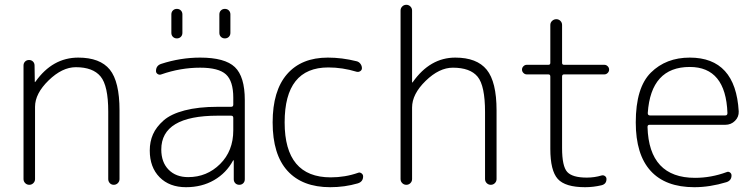

<svg xmlns="http://www.w3.org/2000/svg" viewBox="-20 -770 3146 800"><path d="M78 -24V-497Q78 -507 84.5 -513.5Q91 -520 101 -520Q111 -520 117.5 -513.5Q124 -507 124 -497L125 -429Q125 -428 126 -428L128 -430Q199 -530 306 -530Q397 -530 437.5 -480Q478 -430 478 -310V-24Q478 -14 471 -7Q464 0 454 0Q444 0 437.5 -7Q431 -14 431 -24V-305Q431 -413 399 -451.5Q367 -490 296 -490Q239 -490 182.5 -435Q126 -380 126 -325V-24Q126 -14 119 -7Q112 0 102 0Q92 0 85 -7Q78 -14 78 -24Z M887 -288Q652 -288 652 -147Q652 -94 682.5 -63Q713 -32 764 -32Q842 -32 897 -86.5Q952 -141 952 -227V-279Q952 -288 943 -288ZM755 10Q686 10 645 -31.5Q604 -73 604 -143Q604 -180 617.5 -210.5Q631 -241 661.5 -268Q692 -295 749.5 -310Q807 -325 887 -325H943Q952 -325 952 -334V-363Q952 -432 921.5 -460Q891 -488 814 -488Q732 -488 652 -460Q644 -457 637 -461.5Q630 -466 630 -474Q630 -497 652 -504Q732 -530 814 -530Q917 -530 958.5 -490.5Q1000 -451 1000 -353V-23Q1000 -13 993.5 -6.5Q987 0 977 0Q967 0 960.5 -6.5Q954 -13 954 -23V-101Q954 -102 953 -102Q951 -102 951 -101Q923 -49 872 -19.5Q821 10 755 10ZM894 -710Q894 -720 900.5 -726.5Q907 -733 917 -733Q927 -733 933.5 -726.5Q940 -720 940 -710V-633Q940 -623 933.5 -616.5Q927 -610 917 -610Q907 -610 900.5 -616.5Q894 -623 894 -633ZM694 -710Q694 -720 700.5 -726.5Q707 -733 717 -733Q727 -733 733.5 -726.5Q740 -720 740 -710V-633Q740 -623 733.5 -616.5Q727 -610 717 -610Q707 -610 700.5 -616.5Q694 -623 694 -633Z M1356 10Q1240 10 1178 -58Q1116 -126 1116 -260Q1116 -392 1176 -461Q1236 -530 1346 -530Q1405 -530 1465 -515Q1475 -513 1481.5 -504.5Q1488 -496 1488 -486Q1488 -478 1481 -473.5Q1474 -469 1466 -471Q1407 -489 1348 -489Q1166 -489 1166 -260Q1166 -31 1358 -31Q1418 -31 1472 -50Q1479 -53 1486 -48Q1493 -43 1493 -35Q1493 -13 1471 -6Q1416 10 1356 10Z M1649 -24V-726Q1649 -736 1656 -743Q1663 -750 1673 -750Q1683 -750 1690 -743Q1697 -736 1697 -726V-427Q1697 -426 1698 -426L1700 -428Q1772 -530 1877 -530Q1967 -530 2008 -479.5Q2049 -429 2049 -310V-24Q2049 -14 2042 -7Q2035 0 2025 0Q2015 0 2008 -7Q2001 -14 2001 -24V-303Q2001 -413 1970 -450.5Q1939 -488 1867 -488Q1810 -488 1753.5 -433Q1697 -378 1697 -322V-24Q1697 -14 1690 -7Q1683 0 1673 0Q1663 0 1656 -7Q1649 -14 1649 -24Z M2175 -460Q2167 -460 2161 -466Q2155 -472 2155 -480Q2155 -488 2161 -494Q2167 -500 2175 -500H2265Q2273 -500 2273 -508V-666Q2273 -676 2280.5 -683Q2288 -690 2298 -690Q2308 -690 2315 -683Q2322 -676 2322 -666V-508Q2322 -500 2330 -500H2498Q2506 -500 2512 -494Q2518 -488 2518 -480Q2518 -472 2512 -466Q2506 -460 2498 -460H2330Q2322 -460 2322 -451V-153Q2322 -77 2343.5 -53.5Q2365 -30 2425 -30Q2457 -30 2487 -39Q2494 -41 2500.5 -36.5Q2507 -32 2507 -24Q2507 -3 2486 2Q2452 10 2418 10Q2335 10 2304 -24.5Q2273 -59 2273 -150V-451Q2273 -460 2265 -460Z M2854 -491Q2692 -491 2679 -299Q2679 -289 2688 -289H3002Q3011 -289 3011 -299Q3004 -491 2854 -491ZM2873 10Q2753 10 2691 -58Q2629 -126 2629 -260Q2629 -405 2692 -467.5Q2755 -530 2854 -530Q3045 -530 3058 -306Q3059 -283 3042.5 -266.5Q3026 -250 3002 -250H2686Q2678 -250 2678 -241Q2684 -29 2876 -29Q2943 -29 3008 -53Q3015 -56 3021.5 -51.5Q3028 -47 3028 -39Q3028 -18 3007 -11Q2938 10 2873 10Z"/></svg>

Font: Rounded Mplus 1c Light
Style: Regular
Weight: 300
Version: Version 1.059.20150529